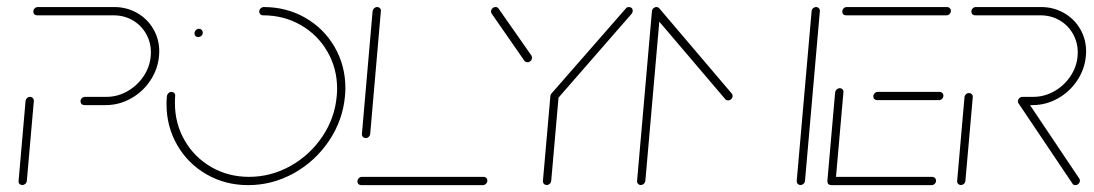

<svg xmlns="http://www.w3.org/2000/svg" viewBox="-20 -539 3186 559"><path d="M45.2 -0.4Q40 -0.4 36.7 -3.7Q33.3 -7 34.1 -12.2L54.4 -244.8Q54.8 -249.6 58.5 -253.3Q62.2 -257 67.4 -257Q72.2 -257 75.6 -253.5Q78.9 -250 78.5 -244.8L58.1 -12.2Q57.4 -7 53.7 -3.7Q50 -0.4 45.2 -0.4ZM214.4 -244.1Q214.4 -249.3 218.3 -253.1Q222.2 -257 227.4 -257H290Q323.7 -257 353.5 -274.8Q383.3 -292.6 401.3 -322.2Q419.3 -351.9 419.3 -386.3Q419.3 -416.3 405 -441.1Q390.7 -465.9 365.9 -480.2Q341.1 -494.4 310.7 -494.4H87.8Q83 -494.4 80 -497.4Q77 -500.4 77 -505.2Q77 -510.7 80.9 -514.6Q84.8 -518.5 90 -518.5H312.6Q348.9 -518.5 379.1 -501.3Q409.3 -484.1 426.5 -454.4Q443.7 -424.8 443.7 -388.9Q443.7 -385.2 443 -376.3Q439.6 -337.4 417.6 -304.4Q395.6 -271.5 361.1 -252.2Q326.7 -233 287.8 -233H225.6Q220.7 -233 217.6 -236.1Q214.4 -239.3 214.4 -244.1Z M546.3 -441.5Q546.3 -447 550.2 -451.1Q554.1 -455.2 559.3 -455.2Q564.1 -455.2 567.2 -451.9Q570.4 -448.5 570.4 -443.7Q570.4 -438.5 566.3 -434.8Q562.2 -431.1 557 -431.1Q552.2 -431.1 549.3 -434.1Q546.3 -437 546.3 -441.5ZM734.8 -506.7Q735.6 -511.9 739.3 -515.2Q743 -518.5 747.8 -518.5Q814.4 -518.5 868.9 -487.2Q923.3 -455.9 954.4 -401.9Q985.6 -347.8 985.6 -282.2Q985.6 -271.1 984.4 -259.3Q978.1 -188.9 938.1 -129.3Q898.1 -69.6 835.6 -34.8Q773 0 702.6 0Q635.9 0 581.5 -31.3Q527 -62.6 495.9 -116.7Q464.8 -170.7 464.8 -236.3Q464.8 -247.8 465.9 -259.3Q466.7 -264.4 470.6 -268Q474.4 -271.5 479.3 -271.5Q484.1 -271.5 487.4 -268Q490.7 -264.4 490 -259.3Q489.3 -252.2 489.3 -238.9Q489.3 -179.3 517.6 -130.2Q545.9 -81.1 595.2 -52.6Q644.4 -24.1 704.8 -24.1Q768.9 -24.1 825.6 -55.7Q882.2 -87.4 918.5 -141.3Q954.8 -195.2 960.4 -259.3Q961.5 -270.4 961.5 -280.7Q961.5 -340 933.1 -388.9Q904.8 -437.8 855.6 -466.1Q806.3 -494.4 745.9 -494.4Q740.7 -494.4 737.6 -498Q734.4 -501.5 734.8 -506.7Z M1398.9 -13.3Q1398.9 -7.8 1395 -3.9Q1391.1 0 1385.9 0H1031.9Q1027 0 1023.9 -3Q1020.7 -5.9 1020.7 -10.7Q1020.7 -16.3 1024.6 -20.2Q1028.5 -24.1 1033.7 -24.1H1388.1Q1392.6 -24.1 1395.7 -21.1Q1398.9 -18.1 1398.9 -13.3ZM1044.8 -137Q1040 -137 1036.7 -140.4Q1033.3 -143.7 1033.7 -148.9L1064.8 -506.7Q1065.6 -511.5 1069.4 -515Q1073.3 -518.5 1078.1 -518.5Q1083 -518.5 1086.3 -515Q1089.6 -511.5 1088.9 -506.7L1057.8 -148.9Q1057.4 -144.1 1053.7 -140.6Q1050 -137 1044.8 -137Z M1595.2 -269.3Q1600 -269.3 1603.3 -265.7Q1606.7 -262.2 1606.3 -257L1584.8 -12.2Q1584.1 -7 1580.4 -3.7Q1576.7 -0.4 1571.9 -0.4Q1566.7 -0.4 1563.5 -3.9Q1560.4 -7.4 1560.7 -12.2L1582.2 -257Q1582.6 -261.9 1586.3 -265.6Q1590 -269.3 1595.2 -269.3ZM1528.9 -371.1Q1528.9 -365.6 1525 -361.7Q1521.1 -357.8 1515.9 -357.8Q1510.4 -357.8 1506.7 -362.2L1411.5 -499.3Q1409.6 -501.9 1409.6 -505.2Q1409.6 -510.7 1413.5 -514.6Q1417.4 -518.5 1422.6 -518.5Q1428.9 -518.5 1431.5 -514.1L1527.4 -377Q1528.9 -373.3 1528.9 -371.1ZM1811.1 -518.5Q1815.9 -518.5 1819.1 -515.6Q1822.2 -512.6 1822.2 -507.8Q1822.2 -503 1819.3 -499.3L1603.3 -251.5Q1598.9 -247 1593.3 -247Q1588.5 -247 1585.4 -250.2Q1582.2 -253.3 1582.2 -258.1Q1582.2 -261.9 1585.2 -266.3L1801.9 -514.1Q1804.8 -518.5 1811.1 -518.5Z M1891.1 -518.5Q1895.9 -518.5 1899.3 -515Q1902.6 -511.5 1902.2 -506.7L1858.9 -12.2Q1858.1 -7 1854.4 -3.7Q1850.7 -0.4 1845.9 -0.4Q1840.7 -0.4 1837.6 -3.9Q1834.4 -7.4 1834.8 -12.2L1878.1 -506.7Q1878.5 -511.5 1882.4 -515Q1886.3 -518.5 1891.1 -518.5ZM2113 -259.6Q2113 -254.4 2109.1 -250.6Q2105.2 -246.7 2100 -246.7Q2094.1 -246.7 2091.5 -250.4L1881.5 -497Q1878.5 -500 1878.5 -505.6Q1879.3 -510.4 1883 -514.1Q1886.7 -517.8 1891.5 -517.8Q1897 -517.8 1900.4 -513.7L2110.4 -266.7Q2113 -264.1 2113 -259.6ZM2355.9 -518.5Q2360.7 -518.5 2364.1 -515Q2367.4 -511.5 2367 -506.7L2323.7 -12.2Q2323 -7 2319.3 -3.7Q2315.6 -0.4 2310.7 -0.4Q2305.6 -0.4 2302.4 -3.9Q2299.3 -7.4 2299.6 -12.2L2343 -506.7Q2343.3 -511.5 2347.2 -515Q2351.1 -518.5 2355.9 -518.5Z M2388.9 -13 2411.5 -270.4Q2412.2 -275.2 2416.1 -278.7Q2420 -282.2 2424.8 -282.2Q2429.6 -282.2 2433 -278.7Q2436.3 -275.2 2435.6 -270.4L2413 -13ZM2705.2 -13Q2705.2 -7.4 2701.3 -3.7Q2697.4 0 2692.2 0H2400Q2395.2 0 2392 -3Q2388.9 -5.9 2388.9 -10.7Q2388.9 -16.3 2392.8 -20.2Q2396.7 -24.1 2401.9 -24.1H2694.1Q2698.5 -24.1 2701.9 -20.9Q2705.2 -17.8 2705.2 -13ZM2522.6 -258.1Q2522.6 -263.3 2526.5 -267.4Q2530.4 -271.5 2535.6 -271.5H2715.9Q2720.4 -271.5 2723.5 -268.3Q2726.7 -265.2 2726.7 -260.4Q2726.7 -255.2 2722.8 -251.3Q2718.9 -247.4 2713.7 -247.4H2533.7Q2528.9 -247.4 2525.7 -250.4Q2522.6 -253.3 2522.6 -258.1ZM2432.2 -505.2Q2432.2 -510.7 2436.1 -514.6Q2440 -518.5 2445.2 -518.5H2737.4Q2741.9 -518.5 2745.2 -515.4Q2748.5 -512.2 2748.5 -507.8Q2748.5 -502.2 2744.6 -498.3Q2740.7 -494.4 2735.6 -494.4H2443Q2438.1 -494.4 2435.2 -497.4Q2432.2 -500.4 2432.2 -505.2Z M2777.8 -0.4Q2772.6 -0.4 2769.4 -3.9Q2766.3 -7.4 2766.7 -12.2L2788.1 -256.3Q2788.5 -261.1 2792.2 -264.6Q2795.9 -268.1 2801.1 -268.1Q2805.9 -268.1 2809.3 -264.8Q2812.6 -261.5 2812.2 -256.3L2790.7 -12.2Q2790 -7 2786.3 -3.7Q2782.6 -0.4 2777.8 -0.4ZM3124.1 -13.7Q3124.1 -7.8 3120.2 -3.9Q3116.3 0 3111.1 0Q3104.8 0 3102.2 -4.8L2945.6 -237.8Q2943.7 -240.4 2943.7 -243.7Q2943.7 -249.3 2947.6 -253.1Q2951.5 -257 2956.7 -257Q2959.6 -257 2962 -255.7Q2964.4 -254.4 2965.9 -252.2L3122.2 -19.3Q3124.1 -16.7 3124.1 -13.7ZM2943.7 -244.1Q2943.7 -249.3 2947.6 -253.1Q2951.5 -257 2956.7 -257H2988.1Q3022.2 -257 3052 -274.8Q3081.9 -292.6 3099.8 -322.2Q3117.8 -351.9 3117.8 -386.3Q3117.8 -416.3 3103.5 -441.1Q3089.3 -465.9 3064.4 -480.2Q3039.6 -494.4 3008.9 -494.4H2818.9Q2814.1 -494.4 2811.1 -497.4Q2808.1 -500.4 2808.1 -505.2Q2808.1 -510.7 2812 -514.6Q2815.9 -518.5 2821.1 -518.5H3011.1Q3047.4 -518.5 3077.6 -501.3Q3107.8 -484.1 3125 -454.4Q3142.2 -424.8 3142.2 -388.9Q3142.2 -385.2 3141.5 -376.3Q3138.1 -337.4 3116.1 -304.4Q3094.1 -271.5 3059.6 -252.2Q3025.2 -233 2986.3 -233H2954.8Q2950 -233 2946.9 -236.1Q2943.7 -239.3 2943.7 -244.1Z"/></svg>

Font: 26F Galaxy Sans Thin
Style: Italic
Weight: 100
Italic angle: -4.99998°
Designer: C₂₉H₂₅N₃O₅
Version: Version 1.200